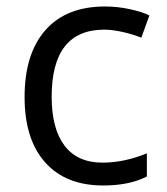

<svg xmlns="http://www.w3.org/2000/svg" viewBox="-20 -565 516 595"><path d="M299.8 9.8Q183.6 9.8 119.9 -61.8Q56.2 -133.3 56.2 -264.2Q56.2 -398.4 120.8 -471.7Q185.5 -544.9 305.2 -544.9Q343.8 -544.9 382.3 -536.6Q420.9 -528.3 442.9 -517.1L418 -448.2Q391.1 -459 359.4 -466.1Q327.6 -473.1 303.2 -473.1Q140.1 -473.1 140.1 -265.1Q140.1 -166.5 179.9 -113.8Q219.7 -61 297.9 -61Q364.7 -61 435.1 -89.8V-18.1Q381.3 9.8 299.8 9.8Z"/></svg>

Font: f04114697
Style: Regular
Weight: 400
Foundry: Ascender Corporation
Version: Version 1.10